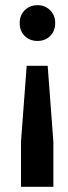

<svg xmlns="http://www.w3.org/2000/svg" viewBox="-20 -561 262 741"><path d="M186 160H61V-14L83 -307H164L186 -14ZM125 -403Q95 -403 75.5 -422Q56 -441 56 -472Q56 -502 75.5 -521.5Q95 -541 125 -541Q154 -541 173.5 -521.5Q193 -502 193 -472Q193 -441 173.5 -422Q154 -403 125 -403Z"/></svg>

Font: Alexandria Medium
Style: Regular
Weight: 500
Designer: Mohamed Gaber
Foundry: Kief Type Foundry
Version: Version 5.100